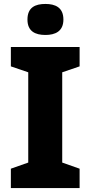

<svg xmlns="http://www.w3.org/2000/svg" viewBox="-20 -952 459 972"><path d="M210 -932C159 -932 119 -915 119 -853C119 -793 159 -775 210 -775C259 -775 301 -793 301 -853C301 -915 259 -932 210 -932ZM383 0V-98L295 -129V-586L383 -616V-714H35V-616L123 -586V-129L35 -98V0Z"/></svg>

Font: Noto Sans Lao UI ExtBd
Style: Regular
Weight: 800
Designer: Monotype Design Team
Foundry: Monotype Imaging Inc.
Version: Version 2.000